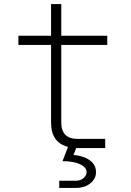

<svg xmlns="http://www.w3.org/2000/svg" viewBox="-20 -725 640 940"><path d="M270 195V160H350Q374 160 389 147Q404 134 404 118Q404 94 371.5 79Q339 64 286 64L313 -6Q230 -27 230 -125V-505H70V-550H230V-705H280V-550H505V-505H280V-125Q280 -45 360 -45H495V0H360Q356 0 353 0L340 34Q364 35 389.5 44Q415 53 432.5 71Q450 89 450 118Q450 150 422.5 172.5Q395 195 350 195Z"/></svg>

Font: Tiny Thin
Style: Regular
Weight: 100
Monospace: yes
Designer: Philipp Nurullin, Konstantin Bulenkov
Foundry: JetBrains
Version: Version 2.251; ttfautohint (v1.8.4.7-5d5b)